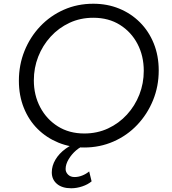

<svg xmlns="http://www.w3.org/2000/svg" viewBox="-20 -777 921 1027"><path d="M81 -345Q81 -430 111 -504.5Q141 -579 195 -636Q249 -693 321.5 -725Q394 -757 479 -757Q554 -757 617.5 -731Q681 -705 728.5 -657.5Q776 -610 802.5 -544.5Q829 -479 829 -400Q829 -315 798.5 -240.5Q768 -166 714 -109Q660 -52 587 -20Q514 12 430 12Q356 12 292.5 -14Q229 -40 181.5 -87Q134 -134 107.5 -200Q81 -266 81 -345ZM749 -398Q749 -478 715.5 -542Q682 -606 621.5 -644Q561 -682 479 -682Q410 -682 352 -655Q294 -628 251 -581Q208 -534 184.5 -474Q161 -414 161 -347Q161 -268 195 -203.5Q229 -139 289.5 -101Q350 -63 431 -63Q500 -63 558 -90Q616 -117 659 -164Q702 -211 725.5 -271Q749 -331 749 -398ZM257 145Q257 110 276.5 77Q296 44 331 18.5Q366 -7 410 -20H441L438 0Q412 6 387.5 27Q363 48 347 75Q331 102 331 127Q331 144 344 157Q357 170 379 170Q399 170 419.5 162Q440 154 457 140L470 193Q450 210 420 220Q390 230 361 230Q312 230 284.5 206.5Q257 183 257 145Z"/></svg>

Font: Kosmopol Plus Jakarta Sans Italic It
Style: Regular
Weight: 400
Italic angle: -8.04999°
Designer: Gumpita Rahayu
Foundry: Tokotype
Version: Version 2.006